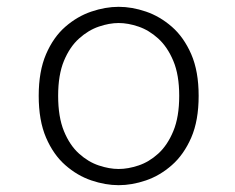

<svg xmlns="http://www.w3.org/2000/svg" viewBox="-20 -532 690 563"><path d="M328 11Q289 11 247.8 -3Q206.5 -17 171.5 -47.8Q136.5 -78.5 115 -128.5Q93.5 -178.5 93.5 -251Q93.5 -323 115 -373Q136.5 -423 171.5 -453.5Q206.5 -484 247.8 -498Q289 -512 328 -512Q367 -512 408 -498Q449 -484 484 -453.5Q519 -423 540.8 -373Q562.5 -323 562.5 -251Q562.5 -178.5 540.8 -128.5Q519 -78.5 484 -47.8Q449 -17 408 -3Q367 11 328 11ZM328 -36.5Q355.5 -36.5 386.2 -46.8Q417 -57 444 -81.5Q471 -106 488.2 -147.5Q505.5 -189 505.5 -251Q505.5 -312.5 488.2 -353.5Q471 -394.5 444 -419Q417 -443.5 386.2 -454Q355.5 -464.5 328 -464.5Q300.5 -464.5 269.8 -454Q239 -443.5 211.8 -419Q184.5 -394.5 167.5 -353.5Q150.5 -312.5 150.5 -251Q150.5 -189 167.5 -147.5Q184.5 -106 211.8 -81.5Q239 -57 269.8 -46.8Q300.5 -36.5 328 -36.5Z"/></svg>

Font: Trispace ExtraLight
Style: Regular
Weight: 200
Designer: Tyler Finck
Foundry: Etcetera Type Company
Version: Version 1.210; ttfautohint (v1.8.3)